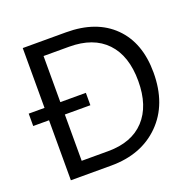

<svg xmlns="http://www.w3.org/2000/svg" viewBox="-123 -820 957 947"><g transform="rotate(-20 355.5 -347.0)"><path d="M92 0V-315H9V-380H92V-694H319Q478 -694 567.5 -605.5Q657 -517 657 -360Q657 -194 560 -97Q463 0 304 0ZM175 -72H314Q438 -72 505 -144Q572 -216 572 -347Q572 -479 504 -550.5Q436 -622 309 -622H175V-380H309V-315H175Z"/></g></svg>

Font: Cantarell
Style: Regular
Weight: 400
Designer: Dave Crossland, Nikolaus Waxweiler, Florian Fecher, Jacques Le Bailly, Eben Sorkin, Alexei Vanyashin, Alexios Zavras, Em
Version: Version 0.303